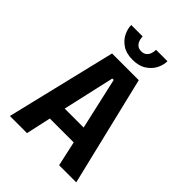

<svg xmlns="http://www.w3.org/2000/svg" viewBox="-252 -1028 1154 1154"><g transform="rotate(45 325.0 -451.0)"><path d="M608 0H462.5L427.5 -159H224.5L189.5 0H44L212.5 -700H439.5ZM320 -594.5 245.5 -264.5H406.5L332 -594.5ZM326.5 -760Q272.5 -760 238.8 -782.8Q205 -805.5 189 -838.5Q173 -871.5 173 -902.5H270Q270 -885.5 275.8 -869.5Q281.5 -853.5 294 -843.2Q306.5 -833 327.5 -833Q348 -833 360.5 -843.2Q373 -853.5 378.5 -869.5Q384 -885.5 384 -902.5H481Q481 -871.5 464.8 -838.5Q448.5 -805.5 414 -782.8Q379.5 -760 326.5 -760Z"/></g></svg>

Font: Trispace Thin SemiBold
Style: Regular
Weight: 600
Version: Version 1.210